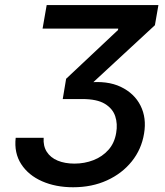

<svg xmlns="http://www.w3.org/2000/svg" viewBox="-20 -748 668 777"><path d="M275.9 9.8Q205.6 9.8 150.4 -14.4Q95.2 -38.6 65.9 -83.7Q36.6 -128.9 43.5 -190.4H156.7Q154.3 -157.2 169.4 -133.5Q184.6 -109.9 213.6 -97.9Q242.7 -85.9 281.2 -85.9Q322.3 -85.9 358.2 -99.9Q394 -113.8 418.7 -141.4Q443.4 -168.9 450.2 -210.4Q456.5 -246.6 446.3 -277.6Q436 -308.6 404.3 -327.9Q372.6 -347.2 312.5 -347.2H233.9L247.6 -429.2L457.5 -626.5L458.5 -632.3H152.3L168.9 -727.5H621.1L606.9 -646L333.5 -393.1L332.5 -413.6Q413.6 -422.9 468.8 -396.5Q523.9 -370.1 548.8 -320.3Q573.7 -270.5 563 -207.5Q552.7 -144 513.4 -95Q474.1 -45.9 413.1 -18.1Q352.1 9.8 275.9 9.8Z"/></svg>

Font: Inter Medium
Style: Italic
Weight: 500
Italic angle: -9.3988°
Designer: Rasmus Andersson
Foundry: rsms
Version: Version 4.001;git-66647c0bb